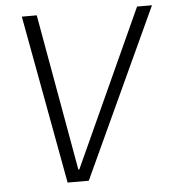

<svg xmlns="http://www.w3.org/2000/svg" viewBox="-51 -747 712 795"><g transform="rotate(-5 305.0 -349.5)"><path d="M69 -700H131L247 -49H251L548 -700H610L286 1H198Z"/></g></svg>

Font: Pathway Extreme 8pt Thin
Style: Italic
Weight: 100
Italic angle: -8°
Designer: Eduardo Rodriguez Tunni
Foundry: Eduardo Rodriguez Tunni
Version: Version 1.000